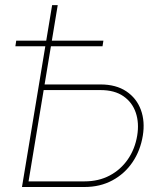

<svg xmlns="http://www.w3.org/2000/svg" viewBox="-20 -748 666 768"><path d="M148.4 -410.2H381.8Q444.3 -410.2 485.4 -382.6Q526.4 -355 543.5 -308.6Q560.5 -262.2 551.3 -205.6Q541.5 -145.5 510 -99.1Q478.5 -52.7 429.4 -26.4Q380.4 0 317.9 0H67.9L188.5 -727.5H210.9L94.2 -22.5H317.9Q374.5 -22.5 418.7 -45.9Q462.9 -69.3 491.5 -110.8Q520 -152.3 528.8 -205.6Q537.1 -255.9 523.2 -297.1Q509.3 -338.4 473.9 -363Q438.5 -387.7 381.8 -387.7H144.5ZM41.5 -563 44.9 -585.4H393.6L390.1 -563Z"/></svg>

Font: Inter Thin
Style: Italic
Weight: 250
Italic angle: -9.3988°
Designer: Rasmus Andersson
Foundry: rsms
Version: Version 4.001;git-66647c0bb